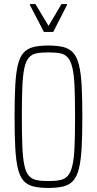

<svg xmlns="http://www.w3.org/2000/svg" viewBox="-20 -921 478 949"><path d="M219 8Q175 8 145 0.5Q115 -7 96.5 -27.5Q78 -48 68.5 -87.5Q59 -127 55.5 -189.5Q52 -252 52 -344Q52 -437 55.5 -499.5Q59 -562 68.5 -601Q78 -640 96.5 -660.5Q115 -681 145 -688.5Q175 -696 219 -696Q263 -696 293 -688.5Q323 -681 341.5 -660.5Q360 -640 370 -601Q380 -562 383.5 -499.5Q387 -437 387 -344Q387 -252 383.5 -189.5Q380 -127 370 -87.5Q360 -48 341.5 -27.5Q323 -7 293 0.5Q263 8 219 8ZM219 -26Q254 -26 277.5 -31Q301 -36 315.5 -52.5Q330 -69 338 -103.5Q346 -138 348.5 -196.5Q351 -255 351 -344Q351 -434 348.5 -492.5Q346 -551 338 -585Q330 -619 315.5 -636Q301 -653 277.5 -657.5Q254 -662 219 -662Q184 -662 160.5 -657.5Q137 -653 122.5 -636Q108 -619 100.5 -585Q93 -551 90.5 -492.5Q88 -434 88 -344Q88 -255 90.5 -196.5Q93 -138 100.5 -103.5Q108 -69 122.5 -52.5Q137 -36 160.5 -31Q184 -26 219 -26ZM197 -763 128 -896V-901H155L220 -793L284 -901H311V-896L243 -763Z"/></svg>

Font: Saira ExtraCondensed Thin
Style: Regular
Weight: 250
Width: 2
Designer: Hector Gatti with collaboration of the Omnibus-Type team
Foundry: Omnibus-Type
Version: Version 1.101